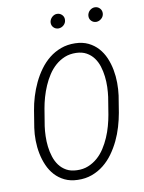

<svg xmlns="http://www.w3.org/2000/svg" viewBox="-97 -962 781 1039"><g transform="rotate(-10 293.5 -443.0)"><path d="M526.4 -308.6Q520 -272.5 508.8 -234.4Q497.6 -196.3 480.5 -160.6Q463.4 -125 440.7 -93.5Q418 -62 388.7 -38.6Q359.4 -15.1 323.5 -2Q287.6 11.2 245.1 9.8Q204.6 8.8 173.8 -6.1Q143.1 -21 121.1 -45.2Q99.1 -69.3 85.2 -101.1Q71.3 -132.8 64.5 -167.7Q57.6 -202.6 57.1 -238.8Q56.6 -274.9 61.5 -308.1L76.7 -401.9Q82.5 -438 94 -475.8Q105.5 -513.7 122.6 -549.6Q139.6 -585.4 162.6 -616.9Q185.5 -648.4 214.8 -671.9Q244.1 -695.3 280 -708.5Q315.9 -721.7 358.4 -720.7Q399.4 -719.7 430.2 -704.8Q460.9 -689.9 482.9 -665.5Q504.9 -641.1 518.6 -609.4Q532.2 -577.6 538.8 -542.5Q545.4 -507.3 545.7 -471.2Q545.9 -435.1 541.5 -401.9ZM484.4 -403.8Q487.8 -428.7 488.8 -457.8Q489.7 -486.8 486.3 -515.9Q482.9 -544.9 474.4 -572Q465.8 -599.1 450.2 -620.1Q434.6 -641.1 411.1 -654.3Q387.7 -667.5 354.5 -668.5Q319.8 -669.4 291.7 -658Q263.7 -646.5 240.7 -626.5Q217.8 -606.4 200.2 -579.6Q182.6 -552.7 169.7 -522.7Q156.7 -492.7 147.9 -461.9Q139.2 -431.2 134.3 -402.8L118.7 -307.6Q115.2 -282.7 114.3 -253.7Q113.3 -224.6 116.7 -195.6Q120.1 -166.5 128.9 -139.2Q137.7 -111.8 153.3 -90.8Q168.9 -69.8 192.4 -56.6Q215.8 -43.5 249 -42.5Q283.7 -41 312 -52.5Q340.3 -64 363.3 -84Q386.2 -104 403.6 -130.9Q420.9 -157.7 433.8 -187.5Q446.8 -217.3 455.3 -248.5Q463.9 -279.8 468.8 -308.1ZM247.6 -854.5Q248 -862.3 251.7 -869.6Q255.4 -877 261 -882.3Q266.6 -887.7 273.7 -891.1Q280.8 -894.5 289.1 -894.5Q305.7 -894.5 316.9 -882.8Q328.1 -871.1 326.7 -854.5Q325.7 -838.4 313.5 -827.1Q301.3 -815.9 285.2 -815.4Q268.6 -815.4 257.6 -826.7Q246.6 -837.9 247.6 -854.5ZM455.1 -854Q455.6 -861.8 459 -869.1Q462.4 -876.5 468 -881.8Q473.6 -887.2 481 -890.6Q488.3 -894 496.6 -894Q513.2 -894 524.2 -882.3Q535.2 -870.6 534.2 -854Q533.2 -837.9 520.8 -826.7Q508.3 -815.4 492.7 -814.9Q476.1 -814.9 465.1 -826.2Q454.1 -837.4 455.1 -854Z"/></g></svg>

Font: TypoPRO Roboto Mono
Style: Italic
Weight: 300
Designer: Google
Version: Version 2.000986; 2015; ttfautohint (v1.3)